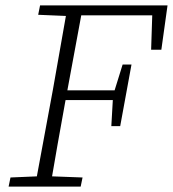

<svg xmlns="http://www.w3.org/2000/svg" viewBox="-20 -694 643 714"><path d="M12 0 19 -34 137 -39H152L287 -34L280 0ZM110 0 177 -362Q191 -440 204.5 -518Q218 -596 232 -674H289L222 -312Q208 -234 194 -156Q180 -78 167 0ZM122 -639 129 -674H255L251 -634H241ZM199 -322 202 -358H427L424 -322ZM259 -637 263 -674H603L580 -509H542L547 -663L570 -637ZM394 -225 400 -330 404 -351 436 -454H469L427 -225Z"/></svg>

Font: Source Serif 4 Light
Style: Italic
Weight: 300
Italic angle: -12°
Designer: Frank Grießhammer
Foundry: Adobe Systems Incorporated
Version: Version 4.004;hotconv 1.0.116;makeotfexe 2.5.65601